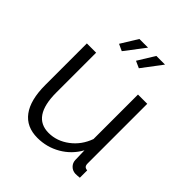

<svg xmlns="http://www.w3.org/2000/svg" viewBox="-203 -861 1001 1001"><g transform="rotate(45 297.0 -360.5)"><path d="M227.1 -621.1 189.9 -638.2 247.1 -731H311ZM353 -621.1 314.9 -638.2 372.1 -731H436ZM69.8 -214.8V-521H138.2V-227.1Q138.2 -49.8 258.8 -49.8Q319.3 -49.8 371.6 -89.1Q423.8 -128.4 446.8 -192.9V-521H515.1V-82Q515.1 -67.9 520.8 -61.5Q526.4 -55.2 539.1 -54.2V0Q522.9 2 506.8 2Q485.8 0.5 471.9 -13.7Q458 -27.8 457 -47.9L455.1 -118.2Q421.9 -58.1 363.3 -24.2Q304.7 9.8 235.8 9.8Q154.3 9.8 112.1 -47.1Q69.8 -104 69.8 -214.8Z"/></g></svg>

Font: Rawline
Style: Regular
Weight: 400
Designer: Matt McInerney, Pablo Impallari, Rodrigo Fuenzalida
Foundry: Matt McInerney, Pablo Impallari, Rodrigo Fuenzalida
Version: Version 4.020;PS 004.020;hotconv 1.0.88;makeotf.lib2.5.64775